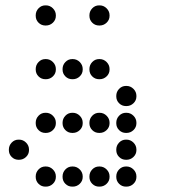

<svg xmlns="http://www.w3.org/2000/svg" viewBox="-20 -708 640 715"><path d="M149 -688Q134 -688 123.5 -677Q113 -666 113 -651V-649Q113 -634 123.5 -623.5Q134 -613 149 -613H151Q166 -613 177 -623.5Q188 -634 188 -649V-651Q188 -666 177 -677Q166 -688 151 -688ZM349 -688Q334 -688 323.5 -677Q313 -666 313 -651V-649Q313 -634 323.5 -623.5Q334 -613 349 -613H351Q366 -613 377 -623.5Q388 -634 388 -649V-651Q388 -666 377 -677Q366 -688 351 -688ZM149 -488Q134 -488 123.5 -477Q113 -466 113 -451V-449Q113 -434 123.5 -423.5Q134 -413 149 -413H151Q166 -413 177 -423.5Q188 -434 188 -449V-451Q188 -466 177 -477Q166 -488 151 -488ZM249 -488Q234 -488 223.5 -477Q213 -466 213 -451V-449Q213 -434 223.5 -423.5Q234 -413 249 -413H251Q266 -413 277 -423.5Q288 -434 288 -449V-451Q288 -466 277 -477Q266 -488 251 -488ZM349 -488Q334 -488 323.5 -477Q313 -466 313 -451V-449Q313 -434 323.5 -423.5Q334 -413 349 -413H351Q366 -413 377 -423.5Q388 -434 388 -449V-451Q388 -466 377 -477Q366 -488 351 -488ZM449 -388Q434 -388 423.5 -377Q413 -366 413 -351V-349Q413 -334 423.5 -323.5Q434 -313 449 -313H451Q466 -313 477 -323.5Q488 -334 488 -349V-351Q488 -366 477 -377Q466 -388 451 -388ZM149 -288Q134 -288 123.5 -277Q113 -266 113 -251V-249Q113 -234 123.5 -223.5Q134 -213 149 -213H151Q166 -213 177 -223.5Q188 -234 188 -249V-251Q188 -266 177 -277Q166 -288 151 -288ZM249 -288Q234 -288 223.5 -277Q213 -266 213 -251V-249Q213 -234 223.5 -223.5Q234 -213 249 -213H251Q266 -213 277 -223.5Q288 -234 288 -249V-251Q288 -266 277 -277Q266 -288 251 -288ZM349 -288Q334 -288 323.5 -277Q313 -266 313 -251V-249Q313 -234 323.5 -223.5Q334 -213 349 -213H351Q366 -213 377 -223.5Q388 -234 388 -249V-251Q388 -266 377 -277Q366 -288 351 -288ZM449 -288Q434 -288 423.5 -277Q413 -266 413 -251V-249Q413 -234 423.5 -223.5Q434 -213 449 -213H451Q466 -213 477 -223.5Q488 -234 488 -249V-251Q488 -266 477 -277Q466 -288 451 -288ZM49 -188Q34 -188 23.5 -177Q13 -166 13 -151V-149Q13 -134 23.5 -123.5Q34 -113 49 -113H51Q66 -113 77 -123.5Q88 -134 88 -149V-151Q88 -166 77 -177Q66 -188 51 -188ZM449 -188Q434 -188 423.5 -177Q413 -166 413 -151V-149Q413 -134 423.5 -123.5Q434 -113 449 -113H451Q466 -113 477 -123.5Q488 -134 488 -149V-151Q488 -166 477 -177Q466 -188 451 -188ZM149 -88Q134 -88 123.5 -77Q113 -66 113 -51V-49Q113 -34 123.5 -23.5Q134 -13 149 -13H151Q166 -13 177 -23.5Q188 -34 188 -49V-51Q188 -66 177 -77Q166 -88 151 -88ZM249 -88Q234 -88 223.5 -77Q213 -66 213 -51V-49Q213 -34 223.5 -23.5Q234 -13 249 -13H251Q266 -13 277 -23.5Q288 -34 288 -49V-51Q288 -66 277 -77Q266 -88 251 -88ZM349 -88Q334 -88 323.5 -77Q313 -66 313 -51V-49Q313 -34 323.5 -23.5Q334 -13 349 -13H351Q366 -13 377 -23.5Q388 -34 388 -49V-51Q388 -66 377 -77Q366 -88 351 -88ZM449 -88Q434 -88 423.5 -77Q413 -66 413 -51V-49Q413 -34 423.5 -23.5Q434 -13 449 -13H451Q466 -13 477 -23.5Q488 -34 488 -49V-51Q488 -66 477 -77Q466 -88 451 -88Z"/></svg>

Font: Doto Rounded
Style: Bold
Weight: 700
Monospace: yes
Version: Version 1.000